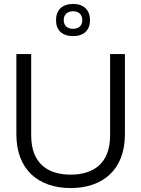

<svg xmlns="http://www.w3.org/2000/svg" viewBox="-20 -944 716 973"><path d="M63 -670V-263C63 -85 174 9 338 9C502 9 613 -85 613 -263V-670H538V-258C538 -109 446 -59 338 -59C230 -59 138 -109 138 -258V-670ZM264 -840C264 -791 295 -761 351 -761C404 -761 436 -791 436 -840V-843C436 -893 404 -924 351 -924C295 -924 264 -893 264 -843ZM303 -841V-843C303 -869 321 -887 350 -887C380 -887 397 -869 397 -843V-841C397 -815 380 -798 350 -798C321 -798 303 -815 303 -841Z"/></svg>

Font: LT Wave Alt Light
Style: Regular
Weight: 300
Designer: Daniel Lyons
Version: Version 2.5 (Glyphs App)